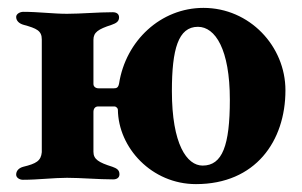

<svg xmlns="http://www.w3.org/2000/svg" viewBox="-20 -453 767 487"><path d="M40 -390C73 -381 86 -375 86 -353V-67C84 -45 72 -38 39 -30C28 -27 21 -20 21 -10C21 -2 30 3 38 3C77 3 115 -2 150 -2C185 -2 229 2 267 2C276 2 283 -2 283 -11C283 -22 276 -26 265 -30C230 -41 217 -49 217 -68V-169C217 -177 221 -183 229 -183H270C275 -183 279 -178 279 -175C280 -78 365 14 477 14C628 14 704 -95 704 -224C704 -336 613 -433 496 -433C388 -433 299 -350 282 -241C280 -231 276 -229 269 -229H230C223 -229 217 -233 217 -240V-352C217 -371 229 -379 263 -390C274 -394 282 -398 282 -409C282 -418 275 -422 266 -422C228 -422 185 -418 150 -418C115 -418 78 -423 39 -423C31 -423 21 -418 21 -410C21 -400 29 -393 40 -390ZM416 -222C416 -328 432 -385 482 -385C526 -385 563 -328 563 -200C563 -84 544 -33 494 -33C454 -33 416 -87 416 -222Z"/></svg>

Font: EB Garamond
Style: Bold
Weight: 700
Designer: Georg Duffner and Octavio Pardo
Foundry: Georg Duffner
Version: Version 1.000;PS 001.000;hotconv 1.0.88;makeotf.lib2.5.64775